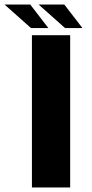

<svg xmlns="http://www.w3.org/2000/svg" viewBox="-77 -831 406 851"><path d="M64.5 0H234V-675H64.5ZM211.5 -706.5H288.5L208 -811H94ZM60.5 -706.5H137.5L57 -811H-57Z"/></svg>

Font: Anybody Thin
Style: Bold
Weight: 700
Version: Version 1.113;gftools[0.9.25]